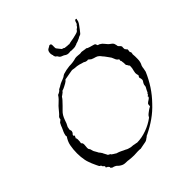

<svg xmlns="http://www.w3.org/2000/svg" viewBox="-163 -690 809 809"><g transform="rotate(-45 241.5 -285.5)"><path d="M179 5Q172 5 164 4.5Q156 4 148 3Q145 2 138 2Q132 2 126.5 1.5Q121 1 116 -1Q104 -6 95 -16Q92 -18 89 -19.5Q86 -21 83 -22Q77 -22 71 -28Q70 -30 71 -31Q71 -33 70 -34Q69 -36 66 -39Q65 -39 63.5 -40Q62 -41 60 -42Q56 -44 59 -47Q59 -51 57 -52Q51 -57 51 -58Q51 -58 50.5 -60Q50 -62 48 -64Q45 -64 42 -68Q39 -73 37 -78Q33 -86 32 -89L28 -98Q26 -104 23 -111.5Q20 -119 18 -129Q16 -139 15 -149.5Q14 -160 14 -171Q14 -182 15 -193.5Q16 -205 18 -215Q20 -226 24.5 -235.5Q29 -245 34 -252Q34 -254 33 -255V-258L35 -267Q36 -271 38 -275.5Q40 -280 42 -284Q44 -289 46 -293Q48 -297 49 -301L55 -313Q58 -316 60 -317Q63 -319 66 -322Q66 -330 71 -335Q74 -337 76.5 -340Q79 -343 81 -345Q88 -353 94 -360.5Q100 -368 107 -374Q114 -380 120.5 -387Q127 -394 132 -402Q134 -402 141 -406Q145 -408 146.5 -409.5Q148 -411 149 -412Q150 -415 157 -418Q164 -421 166 -423Q174 -428 182 -431Q187 -433 191 -434.5Q195 -436 199 -438Q202 -439 205 -442Q207 -443 208.5 -444Q210 -445 212 -446Q221 -449 231 -451Q241 -453 251 -454Q274 -454 293 -460Q299 -461 309 -460Q313 -459 319 -459Q325 -459 328 -460Q334 -460 336 -459Q340 -459 342 -458Q347 -458 348 -457H354Q358 -453 369 -450Q375 -448 383 -446Q391 -445 395 -440Q396 -439 396 -436Q396 -436 396 -435Q396 -434 397 -433L403 -430Q406 -430 408 -428Q417 -423 421 -417L432 -404Q434 -402 436.5 -400Q439 -398 442 -396Q448 -392 451 -387L454 -377Q454 -370 457 -367L461 -363Q461 -363 464 -360Q468 -355 466 -350Q466 -342 467 -339Q468 -338 469 -337Q470 -336 471 -335Q471 -332 475 -330Q474 -327 474 -323Q474 -318 473 -316Q474 -313 477 -312Q476 -310 476 -306Q476 -302 475 -301Q476 -295 476 -287.5Q476 -280 476 -272Q476 -254 468 -240Q467 -236 466 -232.5Q465 -229 465 -225Q464 -221 463.5 -217.5Q463 -214 462 -210Q434 -144 387 -96Q364 -71 337 -52Q310 -33 279 -18Q275 -17 272 -14Q269 -11 265 -9Q257 -2 248 -1L232 2L217 5Q214 4 209 4H200Q195 4 189.5 4.5Q184 5 179 5ZM225 -24Q253 -24 283 -35Q311 -45 335 -63L340 -71Q342 -73 344 -75Q346 -77 349 -79Q351 -81 357 -85Q360 -87 363 -89Q366 -91 368 -92H370Q373 -97 372 -100Q372 -104 374 -108Q379 -113 386 -117Q394 -122 396 -127Q394 -129 395 -129L394 -130Q396 -132 398 -133Q401 -133 401 -136Q400 -137 402 -139L406 -143Q407 -145 408 -148Q409 -151 411 -154Q416 -163 417 -165Q418 -168 418 -172Q418 -174 418.5 -176Q419 -178 420 -180Q421 -182 422 -184Q423 -186 424 -187Q427 -191 428 -195Q428 -204 426 -208Q425 -209 425 -211Q425 -213 430 -221Q427 -229 427 -237Q427 -240 429 -248Q433 -260 433 -275Q429 -279 428 -282Q427 -285 424 -288Q422 -294 423 -296Q423 -298 423 -301Q423 -304 422 -307Q422 -311 421.5 -312.5Q421 -314 421 -315Q418 -315 420 -326Q411 -330 407 -342Q403 -354 396 -362Q392 -367 388 -373Q384 -379 379 -384Q375 -390 369.5 -395Q364 -400 357 -402L347 -405Q345 -406 342 -407Q339 -408 337 -409L326 -418Q325 -418 323.5 -417.5Q322 -417 320 -417Q318 -417 312 -419Q305 -424 297 -425Q292 -427 286 -428.5Q280 -430 274 -431Q267 -431 261 -432Q255 -433 249 -434Q248 -434 246 -434Q244 -434 240 -433L223 -430Q218 -429 212 -428Q206 -427 200 -426Q196 -420 187 -415Q185 -414 181.5 -412Q178 -410 174 -408Q170 -406 165.5 -404Q161 -402 157 -401Q152 -394 149 -393Q147 -392 144.5 -389.5Q142 -387 138 -385L134 -379Q133 -377 130 -374Q121 -364 113 -356Q105 -348 98 -341Q85 -329 77 -306L72 -292L66 -280Q64 -278 64 -272Q61 -265 63 -263Q63 -260 65 -254Q63 -245 60 -243Q55 -239 56 -234Q60 -233 60 -230Q56 -222 55 -219Q58 -218 58 -210Q58 -197 56 -189Q62 -186 62 -176Q62 -169 61 -163Q60 -157 61 -152Q61 -150 63 -148Q65 -144 66 -143Q67 -139 68 -135.5Q69 -132 70 -129L78 -115Q78 -114 81 -109Q83 -107 84 -105.5Q85 -104 86 -103Q88 -99 90 -98Q90 -97 91 -95Q92 -93 93 -91Q98 -81 100 -78Q100 -74 112 -69Q110 -67 120 -61Q125 -58 127.5 -56.5Q130 -55 131 -54Q138 -52 143 -50Q148 -48 152 -46Q156 -44 161 -41.5Q166 -39 171 -37Q175 -34 180.5 -32.5Q186 -31 193 -29Q200 -29 205.5 -28Q211 -27 215 -26Q217 -26 219.5 -25.5Q222 -25 225 -24ZM288 -494Q281 -494 275 -497Q267 -503 259 -505.5Q251 -508 247 -515Q245 -519 243 -520.5Q241 -522 238 -524Q238 -526 237 -527Q236 -528 236 -528Q236 -529 235.5 -529.5Q235 -530 235 -530Q235 -529 235 -534Q235 -539 234 -537Q233 -538 233 -542Q232 -544 232 -548Q232 -564 241.5 -568.5Q251 -573 252 -575Q254 -575 256.5 -575.5Q259 -576 260 -574Q263 -573 263 -568Q263 -560 263 -554.5Q263 -549 264 -547Q268 -541 271 -538L280 -527Q281 -527 285.5 -525.5Q290 -524 290 -523Q290 -522 293 -522L302 -521Q304 -520 307 -520.5Q310 -521 314 -520Q316 -519 318.5 -520Q321 -521 322 -521L332 -523L344 -525L361 -529Q374 -532 377 -535Q379 -536 380 -538.5Q381 -541 385 -543Q385 -544 389 -546Q393 -550 393 -552Q395 -554 396.5 -555.5Q398 -557 399 -558Q400 -563 402.5 -568.5Q405 -574 407 -575Q415 -575 413.5 -572Q412 -569 412 -569Q412 -561 406 -552L401 -545Q399 -542 391 -531.5Q383 -521 381 -519Q378 -515 372 -513.5Q366 -512 363 -509Q362 -509 355 -505.5Q348 -502 343 -501Q338 -500 336.5 -498.5Q335 -497 332 -497Q326 -494 318 -494H303Q302 -494 302 -494.5Q302 -495 299 -495Q298 -495 295 -494.5Q292 -494 288 -494Z"/></g></svg>

Font: Estonia
Style: Regular
Weight: 400
Designer: Robert E. Leuschke
Foundry: Robert E. Leuschke
Version: Version 1.014; ttfautohint (v1.8.3)